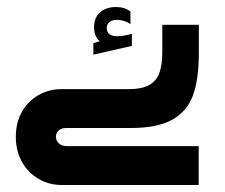

<svg xmlns="http://www.w3.org/2000/svg" viewBox="-20 -526 640 546"><path d="M25 -137Q25 -178 42.8 -208.8Q60.5 -239.5 90.2 -256Q120 -272.5 154 -272.5H346.5Q383 -272.5 403.8 -284Q424.5 -295.5 433 -318.2Q441.5 -341 441.5 -377.5V-455.5H545.5V-375.5Q545.5 -301.5 529 -255.5Q512.5 -209.5 470.2 -185.8Q428 -162 352 -162H168Q154 -162 146.5 -154.5Q139 -147 139 -137Q139 -126.5 147.2 -118.5Q155.5 -110.5 170 -110.5H545V0H154.5Q120 0 90.2 -17Q60.5 -34 42.8 -65.2Q25 -96.5 25 -137ZM245.5 -403.5 263.5 -408.5Q247.5 -422.5 247.5 -448.5Q247.5 -476 264.8 -491Q282 -506 309.5 -506Q322.5 -506 332.2 -503Q342 -500 351 -493.5V-457Q344.5 -462.5 334 -466Q323.5 -469.5 311.5 -469.5Q299 -469.5 291.2 -463Q283.5 -456.5 283.5 -446.5Q283.5 -423 314 -423Q331 -423 355 -430V-395.5L245.5 -370.5Z"/></svg>

Font: JuliaMono SemiBold
Style: Italic
Weight: 600
Italic angle: -9°
Monospace: yes
Designer: cormullion
Foundry: corm
Version: Version 0.056; ttfautohint (v1.8.4)